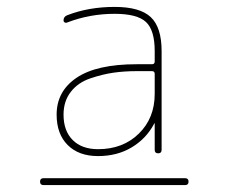

<svg xmlns="http://www.w3.org/2000/svg" viewBox="-20 -760 662 556"><path d="M106 -224Q96 -224 96 -234Q96 -244 106 -244H516Q526 -244 526 -234Q526 -224 516 -224ZM428 -488V-546Q428 -554 420 -554H376Q340 -554 308.5 -549.5Q277 -545 241.5 -533Q206 -521 185 -494Q164 -467 164 -428Q164 -381 190.5 -354.5Q217 -328 264 -328Q336 -328 382 -373Q428 -418 428 -488ZM420 -574Q428 -574 428 -582V-612Q428 -673 402.5 -696.5Q377 -720 312 -720Q240 -720 175 -695Q171 -693 167.5 -695Q164 -697 164 -701Q164 -712 175 -716Q237 -740 312 -740Q385 -740 416.5 -710.5Q448 -681 448 -612V-326Q448 -316 438 -316Q428 -316 428 -326V-402V-403Q426 -403 426 -401Q403 -358 361 -333Q319 -308 264 -308Q208 -308 176 -340Q144 -372 144 -428Q144 -496 202 -535Q260 -574 376 -574Z"/></svg>

Font: Rounded Mplus 1c Thin
Style: Regular
Weight: 250
Version: Version 1.059.20150529